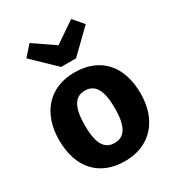

<svg xmlns="http://www.w3.org/2000/svg" viewBox="-209 -1003 1049 1146"><g transform="rotate(-30 315.5 -430.0)"><path d="M459 -878 315 -780 172 -878 110 -808 264 -660H367L519 -808ZM315 -592C140 -592 35 -471 35 -287C35 -94 141 18 315 18C490 18 596 -103 596 -286C596 -480 490 -592 315 -592ZM315 -467C384 -467 419 -414 419 -286C419 -162 384 -107 315 -107C246 -107 212 -160 212 -287C212 -411 246 -467 315 -467Z"/></g></svg>

Font: Glow Sans SC Normal ExtraBold
Style: Regular
Weight: 800
Designer: Ryoko NISHIZUKA (kana, bopomofo & ideographs); Paul D. Hunt (Latin, Greek & Cyrillic); Sandoll Communications, Soo-young
Version: Version 0.93